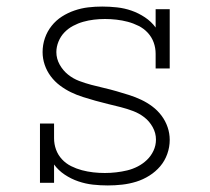

<svg xmlns="http://www.w3.org/2000/svg" viewBox="-20 -558 640 586"><path d="M309 8Q286 8 263.5 5.5Q241 3 219 -4.5Q197 -12 177.5 -25Q158 -38 145 -56V0H102V-181H145V-136Q145 -118 151 -101.5Q157 -85 169 -72Q181 -59 197 -51Q213 -43 230 -38.5Q247 -34 264.5 -32Q282 -30 300 -30Q317 -30 334.5 -32Q352 -34 368.5 -38Q385 -42 400.5 -50Q416 -58 428.5 -70Q441 -82 448.5 -98Q456 -114 456 -132Q456 -152 446 -170Q436 -188 420.5 -200Q405 -212 386.5 -219Q368 -226 348.5 -231Q329 -236 310 -240.5Q291 -245 271.5 -250.5Q252 -256 233 -262Q214 -268 196.5 -276.5Q179 -285 163 -297Q147 -309 135 -325Q123 -341 116.5 -360Q110 -379 110 -399Q110 -421 117 -441.5Q124 -462 137.5 -479Q151 -496 169 -507.5Q187 -519 207.5 -526Q228 -533 249 -535.5Q270 -538 292 -538Q314 -538 337 -535.5Q360 -533 381.5 -525.5Q403 -518 422.5 -505Q442 -492 455 -474V-530H498V-349H455V-394Q455 -412 449 -428.5Q443 -445 431 -458Q419 -471 403 -479Q387 -487 370 -491.5Q353 -496 335.5 -498Q318 -500 301 -500Q301 -500 301 -500Q301 -500 300 -500Q283 -500 266.5 -498Q250 -496 234 -491.5Q218 -487 203 -479Q188 -471 176.5 -459Q165 -447 158.5 -431Q152 -415 152 -399Q152 -379 162 -361Q172 -343 187.5 -330.5Q203 -318 221.5 -311Q240 -304 259 -299Q278 -294 297.5 -289.5Q317 -285 336 -279.5Q355 -274 374 -268Q393 -262 411 -253.5Q429 -245 445 -233Q461 -221 473 -205Q485 -189 491.5 -170Q498 -151 498 -131Q498 -109 490.5 -88Q483 -67 469 -50.5Q455 -34 436 -22Q417 -10 396 -3.5Q375 3 353 5.5Q331 8 309 8Z"/></svg>

Font: Iosevka Slab XLtEx
Style: Regular
Weight: 200
Width: 7
Monospace: yes
Designer: Belleve Invis
Foundry: Belleve Invis
Version: Version 11.1.0; ttfautohint (v1.8.3)